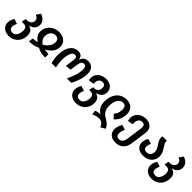

<svg xmlns="http://www.w3.org/2000/svg" viewBox="357 -2066 3808 3808"><g transform="rotate(45 2261.0 -162.5)"><path d="M455 -53Q455 26 422 88Q389 150 329.5 185Q270 220 193 220H192Q130 220 84.5 197Q39 174 15 135Q-9 96 -9 48Q-9 -26 37 -99L140 -66Q113 -7 113 44Q113 82 135.5 102.5Q158 123 202 123Q260 123 293 70Q326 17 326 -57Q326 -109 304 -136Q282 -163 232 -163H176L196 -257H235Q285 -257 320 -287Q355 -317 355 -365Q355 -397 336 -419.5Q317 -442 276 -458L338 -545Q400 -524 440.5 -481Q481 -438 481 -376Q481 -307 439 -264Q397 -221 330 -210Q455 -185 455 -53Z M1072 -350Q1072 -267 1023 -202.5Q974 -138 889 -97Q917 -90 950.5 -86.5Q984 -83 1009 -83V12Q933 12 880.5 -1Q828 -14 786 -40Q690 12 554 12L569 -83Q598 -83 631 -88Q664 -93 692 -101Q640 -130 607 -176Q574 -222 574 -287Q574 -360 611.5 -418.5Q649 -477 712.5 -510.5Q776 -544 851 -544Q919 -544 969 -519Q1019 -494 1045.5 -449.5Q1072 -405 1072 -350ZM794 -133Q941 -222 941 -348Q941 -396 916.5 -422Q892 -448 845 -448Q780 -448 742 -400.5Q704 -353 704 -285Q704 -235 728 -198.5Q752 -162 794 -133Z M1149 -195Q1149 -291 1174 -370Q1199 -449 1252 -496.5Q1305 -544 1387 -544Q1501 -544 1512 -428Q1549 -544 1668 -544Q1743 -544 1788.5 -495.5Q1834 -447 1834 -351Q1834 -267 1805 -175.5Q1776 -84 1730 0H1607Q1654 -101 1681 -188Q1708 -275 1708 -353Q1708 -447 1644 -447Q1575 -447 1561 -348L1536 -175L1416 -161L1443 -352Q1445 -364 1445 -384Q1445 -416 1432.5 -431.5Q1420 -447 1393 -447Q1331 -447 1303.5 -369Q1276 -291 1276 -191Q1276 -105 1298 0H1177Q1149 -108 1149 -195Z M2339 -44Q2339 33 2305.5 93Q2272 153 2212 186.5Q2152 220 2075 220Q2012 220 1966 197Q1920 174 1895.5 134.5Q1871 95 1871 47Q1871 -23 1916 -99L2019 -66Q1993 -7 1993 42Q1993 80 2016.5 101.5Q2040 123 2085 123Q2144 123 2177 71Q2210 19 2210 -54Q2210 -103 2188 -127Q2166 -151 2121 -151H2079L2099 -246H2132Q2181 -246 2210 -280.5Q2239 -315 2239 -369Q2239 -450 2164 -450Q2112 -450 2084.5 -418Q2057 -386 2057 -337L2058 -300L1941 -282Q1933 -311 1933 -341Q1933 -403 1964.5 -449Q1996 -495 2050.5 -520Q2105 -545 2171 -545Q2262 -545 2315 -497.5Q2368 -450 2368 -374Q2368 -304 2328 -260.5Q2288 -217 2215 -201Q2275 -190 2307 -150.5Q2339 -111 2339 -44Z M2621 108Q2545 108 2468 149L2453 57Q2511 33 2583 33Q2455 -43 2455 -200Q2455 -312 2494 -389.5Q2533 -467 2598 -505.5Q2663 -544 2742 -544Q2841 -544 2896 -489Q2951 -434 2951 -344Q2951 -259 2919 -191Q2887 -123 2834 -81L2760 -164Q2824 -232 2824 -344Q2824 -397 2801 -423.5Q2778 -450 2735 -450Q2668 -450 2625.5 -387Q2583 -324 2583 -205Q2583 -126 2613.5 -75.5Q2644 -25 2706 10Q2767 46 2800.5 76.5Q2834 107 2857 162L2759 216Q2718 108 2621 108Z M3476 -372Q3476 -355 3473 -335L3426 0Q3411 104 3349 162Q3287 220 3181 220Q3119 220 3074.5 196.5Q3030 173 3007 133.5Q2984 94 2984 45Q2984 1 2998 -43Q3012 -87 3036 -125L3142 -93Q3126 -62 3116.5 -27Q3107 8 3107 40Q3107 79 3128 101Q3149 123 3191 123Q3237 123 3264.5 88Q3292 53 3301 -7L3348 -340Q3350 -360 3350 -369Q3350 -448 3278 -448Q3228 -448 3200 -414Q3172 -380 3172 -328Q3172 -310 3175 -280L3060 -261Q3048 -294 3048 -331Q3048 -394 3079.5 -443Q3111 -492 3165.5 -518.5Q3220 -545 3287 -545Q3375 -545 3425.5 -498Q3476 -451 3476 -372Z M3931 -394Q3965 -343 3983.5 -302.5Q4002 -262 4002 -210Q4002 -144 3971.5 -92.5Q3941 -41 3884.5 -12.5Q3828 16 3751 16Q3690 16 3645.5 -6Q3601 -28 3577.5 -66Q3554 -104 3554 -151Q3554 -223 3598 -294L3701 -261Q3690 -238 3683 -210Q3676 -182 3676 -156Q3676 -81 3761 -81Q3811 -81 3841.5 -115Q3872 -149 3872 -205Q3872 -243 3857.5 -273.5Q3843 -304 3815 -345Q3786 -387 3770.5 -420.5Q3755 -454 3755 -496Q3755 -516 3758 -529H3882Q3881 -523 3881 -508Q3881 -481 3893 -457Q3905 -433 3931 -394Z M4460 -53Q4460 26 4427 88Q4394 150 4334.5 185Q4275 220 4198 220H4197Q4135 220 4089.5 197Q4044 174 4020 135Q3996 96 3996 48Q3996 -26 4042 -99L4145 -66Q4118 -7 4118 44Q4118 82 4140.5 102.5Q4163 123 4207 123Q4265 123 4298 70Q4331 17 4331 -57Q4331 -109 4309 -136Q4287 -163 4237 -163H4181L4201 -257H4240Q4290 -257 4325 -287Q4360 -317 4360 -365Q4360 -397 4341 -419.5Q4322 -442 4281 -458L4343 -545Q4405 -524 4445.5 -481Q4486 -438 4486 -376Q4486 -307 4444 -264Q4402 -221 4335 -210Q4460 -185 4460 -53Z"/></g></svg>

Font: FiraGO Medium
Style: Italic
Weight: 500
Italic angle: -8°
Designer: bBox Type GmbH
Foundry: bBox Type GmbH
Version: Version 1.001